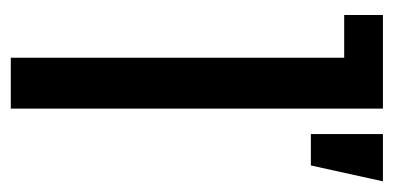

<svg xmlns="http://www.w3.org/2000/svg" viewBox="-207 -523 730 356"><g transform="rotate(90 158.0 -345.0)"><path d="M87 0V-618.2H7.8V-690H181.4V0ZM228.6 -556.4V-690H316.2L286.8 -556.4Z"/></g></svg>

Font: Mozilla Headline ExtraLight
Style: Regular
Weight: 200
Designer: Studio DRAMA
Foundry: Studio DRAMA
Version: Version 1.000